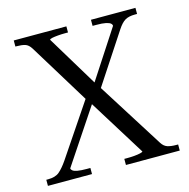

<svg xmlns="http://www.w3.org/2000/svg" viewBox="-105 -812 898 913"><g transform="rotate(-15 344.5 -355.0)"><path d="M42 -680V-710H301V-680H285Q269 -680 251.5 -678.5Q234 -677 222 -674.5Q210 -672 210 -668L375 -395L378 -393L588 -60Q600 -41 617 -35.5Q634 -30 660 -30H669V0H404V-30H420Q436 -30 453.5 -31.5Q471 -33 483.5 -36Q496 -39 496 -42L311 -340L307 -342L119 -649Q106 -670 89.5 -675Q73 -680 47 -680ZM20 0V-30H29Q65 -30 84.5 -46.5Q104 -63 126 -95L314 -374L340 -347L144 -53Q144 -47 151 -41.5Q158 -36 174.5 -33Q191 -30 219 -30H237V0ZM367 -359 340 -385 516 -655Q516 -662 509.5 -667.5Q503 -673 486.5 -676.5Q470 -680 440 -680H422V-710H641V-680H630Q600 -680 582 -669.5Q564 -659 545 -630Z"/></g></svg>

Font: Roboto Serif 144pt
Style: Regular
Weight: 400
Version: Version 1.008